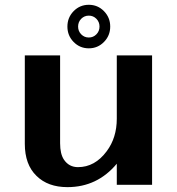

<svg xmlns="http://www.w3.org/2000/svg" viewBox="-20 -767 734 797"><path d="M380.1 -689Q367.2 -702.1 348.6 -702.1Q330.1 -702.1 317.1 -689Q304.2 -675.8 304.2 -656.7Q304.2 -637.7 317.1 -624.5Q330.1 -611.3 348.6 -611.3Q367.2 -611.3 380.1 -624.5Q393.1 -637.7 393.1 -656.7Q393.1 -675.8 380.1 -689ZM285.6 -720.7Q311.5 -747.1 348.6 -747.1Q385.7 -747.1 411.6 -720.7Q437.5 -694.3 437.5 -656.7Q437.5 -619.1 411.6 -592.8Q385.7 -566.4 348.6 -566.4Q311.5 -566.4 285.6 -592.8Q259.8 -619.1 259.8 -656.7Q259.8 -694.3 285.6 -720.7ZM611.3 0H464.8V-87.4Q383.8 9.8 259.8 9.8Q178.7 9.8 131.3 -37.1Q83 -84 83 -169.9V-537.1H229.5V-172.4Q229.5 -127.9 245.6 -104Q266.6 -73.2 303.7 -73.2Q374 -73.2 422.9 -139.2Q464.8 -195.3 464.8 -274.4V-537.1H611.3Z"/></svg>

Font: Klaudia
Style: Bold
Weight: 700
Designer: Wojciech Kalinowski "wmk69" (wmk69@o2.pl)
Foundry: Wojciech Kalinowski "wmk69" (wmk69@o2.pl)
Version: Version 3.1.0; 2021-05-10